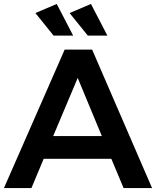

<svg xmlns="http://www.w3.org/2000/svg" viewBox="-21 -951 789 971"><path d="M250 -771 158 -885 266 -931 349 -771ZM423 -771 331 -885 439 -931 522 -771ZM542 -148H200L138 0H-1L306 -700H445L748 0H604ZM494 -263 372 -557 248 -263Z"/></svg>

Font: QuotatisMedium
Style: Regular
Weight: 500
Designer: Julieta Ulanovsky
Foundry: Quotatis-Medium
Version: Version 4.000;PS 004.000;hotconv 1.0.88;makeotf.lib2.5.64775